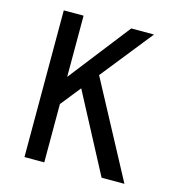

<svg xmlns="http://www.w3.org/2000/svg" viewBox="-105 -792 825 885"><g transform="rotate(15 308.0 -350.0)"><path d="M161.5 -248V-377L413 -700H521.5ZM91 0V-700H185.5V0ZM459 0 252.5 -391 316.5 -470.5 568 0Z"/></g></svg>

Font: Overpass Mono Medium
Style: Regular
Weight: 500
Monospace: yes
Designer: Delve Withrington, Dave Bailey
Foundry: Delve Fonts LLC
Version: Version 4.000